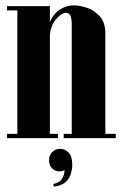

<svg xmlns="http://www.w3.org/2000/svg" viewBox="-20 -518 461 720"><path d="M152 0V-352Q152 -404 167 -436Q182 -468 206 -483Q230 -498 258 -498Q278 -498 305.5 -489Q333 -480 354 -457Q375 -434 375 -392V0H249V-427Q249 -450 243.5 -460Q238 -470 228 -470Q218 -470 207.5 -462.5Q197 -455 187.5 -442.5Q178 -430 172.5 -414Q167 -398 167 -380V0ZM45 0V-495H167V0ZM167 0V-16H197V0ZM6 0V-16H45V0ZM6 -479V-495H45V-479ZM375 0V-16H414V0ZM219 0V-16H249V0ZM222 120Q200 130 182 118.5Q164 107 164 83Q164 62 177 51Q190 40 206 40Q222 40 236.5 53.5Q251 67 251 101Q251 115 246 133Q241 151 226.5 164.5Q212 178 182 182L180 172Q204 167 213 151.5Q222 136 222 120Z"/></svg>

Font: Emberly Black
Style: Regular
Weight: 900
Designer: Rajesh Rajput
Foundry: Rajesh Rajput
Version: Version 1.000